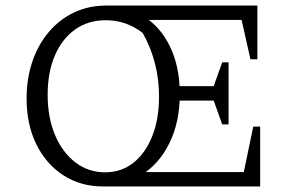

<svg xmlns="http://www.w3.org/2000/svg" viewBox="-20 -673 1065 693"><path d="M894 -216H919V0H352Q271 0 208.5 -40.5Q146 -81 111 -152.5Q76 -224 76 -317Q76 -390 97 -451.5Q118 -513 157 -558.5Q196 -604 248.5 -628.5Q301 -653 364 -653H909V-459H884L852 -601H481L498 -614Q559 -577 594 -504Q629 -431 629 -334Q629 -232 591 -155.5Q553 -79 488 -40L471 -52H860ZM152 -331Q152 -249 178.5 -186Q205 -123 252 -87Q299 -51 359 -51Q418 -51 461.5 -85.5Q505 -120 529.5 -181.5Q554 -243 554 -325Q554 -449 495 -554Q436 -600 362 -600Q298 -600 251 -566.5Q204 -533 178 -472.5Q152 -412 152 -331ZM782 -224 742 -336 782 -448H805V-224ZM588 -310V-362H780V-310Z"/></svg>

Font: Piazzolla Thin Light
Style: Regular
Weight: 300
Version: Version 2.005